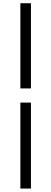

<svg xmlns="http://www.w3.org/2000/svg" viewBox="-20 -858 310 1158"><path d="M102.9 -324.6V-838.5H166.6V-324.6ZM102.9 279.3V-239.3H166.6V279.3Z"/></svg>

Font: Noto Sans SC Thin
Style: Regular
Weight: 100
Designer: Ryoko NISHIZUKA 西塚涼子 (kana, bopomofo & ideographs); Paul D. Hunt (Latin, Greek & Cyrillic); Sandoll Communications 산돌커뮤니
Foundry: Adobe
Version: Version 2.004-H2;hotconv 1.0.118;makeotfexe 2.5.65603